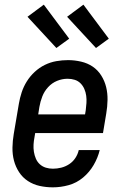

<svg xmlns="http://www.w3.org/2000/svg" viewBox="-20 -796 540 824"><path d="M207 8Q178 8 150.5 2Q123 -4 100 -19Q77 -34 62 -57Q47 -80 40 -106.5Q33 -133 33.5 -162.5Q34 -192 39 -221L61 -351Q65 -375 73 -399.5Q81 -424 95 -446.5Q109 -469 129 -487.5Q149 -506 172.5 -517.5Q196 -529 221.5 -533.5Q247 -538 272 -538Q300 -538 328 -531.5Q356 -525 378 -510Q400 -495 414.5 -472Q429 -449 435.5 -422.5Q442 -396 441.5 -367Q441 -338 436 -309L422 -225H131L128 -207Q125 -192 124 -176Q123 -160 125.5 -144.5Q128 -129 134 -115Q140 -101 151 -91Q162 -81 176.5 -76.5Q191 -72 207 -72Q225 -72 243 -76.5Q261 -81 277 -91.5Q293 -102 303.5 -118Q314 -134 318 -152H408Q400 -119 382 -88Q364 -57 336.5 -34Q309 -11 275 -1.5Q241 8 207 8ZM144 -305H345L348 -323Q350 -338 351 -354Q352 -370 350 -385Q348 -400 342 -414Q336 -428 325.5 -438.5Q315 -449 300.5 -453.5Q286 -458 270 -458Q270 -458 270 -458Q270 -458 270 -458Q247 -458 225 -449Q203 -440 186.5 -422Q170 -404 161.5 -382Q153 -360 149 -337ZM392 -590 268 -724 338 -776 447 -630ZM222 -590 98 -724 168 -776 277 -630Z"/></svg>

Font: Iosevka Curly Slab MdObl
Style: Regular
Weight: 500
Italic angle: -9°
Monospace: yes
Designer: Belleve Invis
Foundry: Belleve Invis
Version: Version 11.0.0; ttfautohint (v1.8.3)